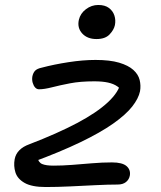

<svg xmlns="http://www.w3.org/2000/svg" viewBox="-20 -742 647 772"><path d="M164 10Q108 10 79 -6.5Q50 -23 42 -49Q34 -75 39 -102Q43 -123 58 -138Q73 -153 98 -162Q210 -205 289.5 -247Q369 -289 414 -331Q459 -373 466 -413L478 -365Q467 -384 452 -394.5Q437 -405 414.5 -410Q392 -415 359 -415Q303 -415 261.5 -407Q220 -399 189 -391Q158 -383 137 -383Q128 -383 121.5 -390Q115 -397 111.5 -409Q108 -421 110 -434Q113 -449 121 -457.5Q129 -466 148 -470Q197 -483 255.5 -492Q314 -501 364 -501Q422 -501 459 -490Q496 -479 516 -461Q536 -443 541.5 -420.5Q547 -398 543 -375Q537 -346 511.5 -313.5Q486 -281 435 -245Q384 -209 303 -170Q222 -131 108 -89L130 -111Q134 -89 149.5 -82.5Q165 -76 195 -76Q230 -76 269.5 -79Q309 -82 350 -85.5Q391 -89 430 -89Q472 -89 489 -74Q506 -59 502 -36Q499 -20 486.5 -10Q474 0 453 0Q415 0 365 2.5Q315 5 262.5 7.5Q210 10 164 10ZM368 -585Q331 -585 310.5 -607.5Q290 -630 297 -662Q303 -688 325.5 -705Q348 -722 375 -722Q402 -722 418 -710Q434 -698 440 -679.5Q446 -661 442 -641Q438 -622 420.5 -603.5Q403 -585 368 -585Z"/></svg>

Font: Shantell Sans
Style: Italic
Weight: 400
Italic angle: -11°
Designer: Stephen Nixon, Anya Danilova, Shantell Martin
Foundry: Arrow Type
Version: Version 1.011;[c5ecc13dd]